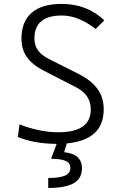

<svg xmlns="http://www.w3.org/2000/svg" viewBox="-20 -723 626 978"><path d="M269 9.8Q158.7 9.8 70.8 -24.9L79.6 -89.4Q183.6 -49.3 276.9 -49.3Q442.4 -49.3 442.4 -165.5Q442.4 -239.7 369.6 -277.3L205.1 -361.8Q148.4 -390.1 118.9 -429.4Q89.4 -468.8 89.4 -525.9Q89.4 -613.3 141.4 -658.2Q193.4 -703.1 294.4 -703.1Q423.3 -703.1 511.2 -619.6L467.3 -575.2Q379.9 -644 294.9 -644Q155.3 -644 155.3 -527.3Q155.3 -490.2 174.3 -465.3Q193.4 -440.4 230.5 -421.9L380.4 -346.2Q444.3 -314.5 476.3 -270.5Q508.3 -226.6 508.3 -166Q508.3 9.8 269 9.8ZM225.6 234.4V183.6Q284.2 183.6 311.3 171.4Q338.4 159.2 338.4 132.3Q338.4 107.9 314.9 96.9Q291.5 85.9 240.2 85.9L278.8 -17.1L323.7 -2.9L306.6 52.2Q354 57.1 375.7 78.1Q397.5 99.1 397.5 133.8Q397.5 185.5 356 210Q314.5 234.4 225.6 234.4Z"/></svg>

Font: CaskaydiaCove NFP Light
Style: Regular
Weight: 300
Designer: Aaron Bell
Foundry: Saja Typeworks
Version: Version 2111.001; VTT 6.35;Nerd Fonts 3.1.1